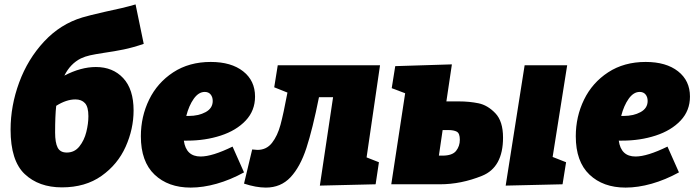

<svg xmlns="http://www.w3.org/2000/svg" viewBox="-20 -836 3150 871"><path d="M586 -335Q586 -251 550 -170.5Q514 -90 440.5 -38Q367 14 261 14Q156 14 92 -46.5Q28 -107 28 -248Q28 -356 67 -462Q106 -568 180 -647.5Q254 -727 354 -757Q380 -765 454 -782Q541 -800 595 -816L632 -637Q582 -620 540.5 -611.5Q499 -603 450 -596Q411 -590 388.5 -585Q366 -580 347 -571Q299 -547 272 -493Q347 -532 415 -532Q492 -532 539 -481.5Q586 -431 586 -335ZM381 -309Q381 -351 365.5 -368Q350 -385 322 -385Q281 -385 235 -356Q230 -311 230 -235Q230 -189 241.5 -166.5Q253 -144 283 -144Q318 -144 340 -171.5Q362 -199 371.5 -237Q381 -275 381 -309Z M829 -198H814Q824 -126 890 -126Q943 -126 1035 -171L1087 -54Q1025 -20 963 -2.5Q901 15 845 15Q743 15 681 -44Q619 -103 619 -218Q619 -307 656.5 -384Q694 -461 766 -508Q838 -555 936 -555Q1029 -555 1083 -512.5Q1137 -470 1137 -398Q1137 -334 1094.5 -289Q1052 -244 981.5 -221Q911 -198 829 -198ZM825 -310H836Q881 -310 913 -327.5Q945 -345 945 -378Q945 -396 935.5 -407.5Q926 -419 909 -419Q881 -419 859 -388Q837 -357 825 -310Z M1704 -540 1643 -122 1699 -100 1684 0 1431 6 1491 -395H1427Q1398 -250 1370 -164.5Q1342 -79 1298 -32Q1254 15 1186 15Q1142 15 1087 -3L1124 -158Q1140 -156 1148 -156Q1189 -156 1214 -188Q1239 -220 1252.5 -270Q1266 -320 1284 -416L1224 -440L1240 -540Z M2062 -376Q2109 -376 2150.5 -367.5Q2192 -359 2227 -322.5Q2262 -286 2262 -212Q2262 -77 2167 -38.5Q2072 0 1976 0H1755L1818 -413L1757 -436L1773 -536L2030 -544L2005 -376ZM2360 -540H2553L2487 -124L2548 -100L2532 0L2274 6ZM1987 -130Q2032 -130 2049 -151.5Q2066 -173 2066 -202Q2066 -231 2052.5 -238.5Q2039 -246 2014 -246H1988L1971 -130Z M2802 -198H2787Q2797 -126 2863 -126Q2916 -126 3008 -171L3060 -54Q2998 -20 2936 -2.5Q2874 15 2818 15Q2716 15 2654 -44Q2592 -103 2592 -218Q2592 -307 2629.5 -384Q2667 -461 2739 -508Q2811 -555 2909 -555Q3002 -555 3056 -512.5Q3110 -470 3110 -398Q3110 -334 3067.5 -289Q3025 -244 2954.5 -221Q2884 -198 2802 -198ZM2798 -310H2809Q2854 -310 2886 -327.5Q2918 -345 2918 -378Q2918 -396 2908.5 -407.5Q2899 -419 2882 -419Q2854 -419 2832 -388Q2810 -357 2798 -310Z"/></svg>

Font: Bitter Pro Black
Style: Italic
Weight: 900
Italic angle: -9°
Designer: Sol Matas, and Bitter project Authors
Foundry: Sol Matas
Version: Version 1.010